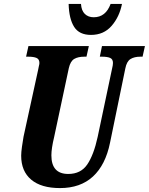

<svg xmlns="http://www.w3.org/2000/svg" viewBox="-20 -949 759 979"><path d="M88 -155Q88 -172 92 -201Q96 -230 100 -252L174 -591Q176 -604 178.5 -613Q181 -622 181 -628Q181 -647 166.5 -653.5Q152 -660 123 -660H113L125 -714H433L421 -660H410Q378 -660 358.5 -648.5Q339 -637 331 -602L256 -250Q242 -192 242 -157Q242 -62 328 -62Q392 -62 425 -110.5Q458 -159 478 -251L551 -597Q556 -617 556 -628Q556 -647 542 -653.5Q528 -660 499 -660H489L500 -714H719L707 -660H696Q665 -660 645.5 -648Q626 -636 619 -600L541 -221Q518 -108 454 -49Q390 10 286 10Q190 10 139 -33Q88 -76 88 -155ZM330 -929H393Q395 -895 412.5 -878Q430 -861 458 -861Q519 -861 544 -929H602Q589 -863 549 -817Q509 -771 444 -771Q384 -771 358 -812Q332 -853 330 -929Z"/></svg>

Font: Noto Serif CondExtraBold
Style: Italic
Weight: 800
Width: 3
Italic angle: -12°
Designer: Monotype Design Team
Foundry: Monotype Imaging Inc.
Version: Version 1.001